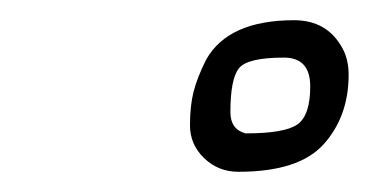

<svg xmlns="http://www.w3.org/2000/svg" viewBox="-20 -675 365 190"><path d="M271 -655Q304 -655 319 -627Q325 -616 325 -601Q325 -560 300.5 -532.5Q276 -505 216 -505Q196 -505 182 -518.5Q168 -532 168 -551Q168 -570 171.5 -584Q175 -598 184 -616Q206 -655 271 -655ZM261 -618Q225 -618 216.5 -607.5Q208 -597 208 -564Q208 -547 223 -543Q262 -543 274.5 -552Q287 -561 287 -589.5Q287 -618 261 -618Z"/></svg>

Font: Mr Dafoe
Style: Regular
Weight: 400
Designer: Alejandro Paul
Foundry: Alejandro Paul
Version: Version 1.000